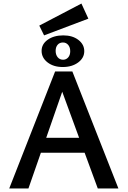

<svg xmlns="http://www.w3.org/2000/svg" viewBox="-20 -1060 718 1080"><path d="M456 -201H210L140 0H32L290 -658H387L646 0H530ZM425 -285 330 -544 240 -285ZM201 -916 438 -1040 477 -955 228 -861ZM214 -774Q214 -812 248.5 -836.5Q283 -861 336 -861Q388 -861 421 -835.5Q454 -810 454 -772Q454 -734 419.5 -708.5Q385 -683 333 -683Q281 -683 247.5 -709Q214 -735 214 -774ZM375 -772Q375 -794 363.5 -807.5Q352 -821 334 -821Q315 -821 304 -808Q293 -795 293 -774Q293 -752 304.5 -738Q316 -724 335 -724Q352 -724 363.5 -737Q375 -750 375 -772Z"/></svg>

Font: Ysabeau Semibold
Style: Regular
Weight: 600
Designer: Christian Thalmann (Catharsis Fonts)
Version: Version 0.003